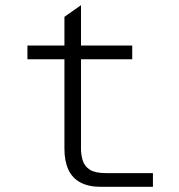

<svg xmlns="http://www.w3.org/2000/svg" viewBox="-20 -722 690 742"><path d="M370 0Q322 0 290.5 -17Q259 -34 244 -67Q229 -100 229 -147V-657L293 -702V-147Q293 -123 300 -101Q307 -79 327.5 -66Q348 -53 390 -53H571V0ZM86 -493V-546H491V-493Z"/></svg>

Font: Azeret Mono Thin ExtraLight
Style: Regular
Weight: 250
Version: Version 1.002